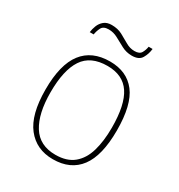

<svg xmlns="http://www.w3.org/2000/svg" viewBox="-169 -813 870 935"><g transform="rotate(30 265.5 -345.0)"><path d="M265 10Q172 10 118.5 -58Q65 -126 65 -267Q65 -407 117 -474.5Q169 -542 270 -542Q365 -542 415.5 -476.5Q466 -411 466 -267Q466 -126 415 -58Q364 10 265 10ZM265 -15Q329 -15 367 -46.5Q405 -78 421.5 -134.5Q438 -191 438 -267Q438 -395 397.5 -456Q357 -517 270 -517Q176 -517 134.5 -454.5Q93 -392 93 -267Q93 -148 134.5 -81.5Q176 -15 265 -15ZM346 -619Q315 -619 288.5 -633Q262 -647 237.5 -660.5Q213 -674 186 -674Q156 -674 146.5 -655Q137 -636 134 -616H112Q114 -634 121.5 -653.5Q129 -673 145 -686.5Q161 -700 188 -700Q222 -700 247.5 -686.5Q273 -673 296.5 -659Q320 -645 346 -645Q374 -645 383.5 -661.5Q393 -678 396 -698H418Q415 -669 400.5 -644Q386 -619 346 -619Z"/></g></svg>

Font: Noto Serif Myanmar Thin
Style: Regular
Weight: 100
Designer: Ben Mitchell and the Monotype Design Team
Foundry: Monotype Imaging Inc.
Version: Version 2.106; ttfautohint (v1.8.4.7-5d5b)